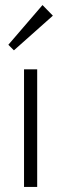

<svg xmlns="http://www.w3.org/2000/svg" viewBox="-20 -739 242 759"><path d="M75 0V-465H127V0ZM35 -540 13 -562 148 -719 189 -677Z"/></svg>

Font: Outfit ExtraLight
Style: Regular
Weight: 200
Designer: Rodrigo Fuenzalida
Foundry: fragTYPE
Version: Version 1.100; ttfautohint (v1.8.4.7-5d5b);gftools[0.9.27]